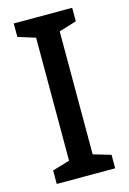

<svg xmlns="http://www.w3.org/2000/svg" viewBox="-111 -769 554 825"><g transform="rotate(-15 166.0 -357.0)"><path d="M296 0V-60L218 -83V-630L296 -654V-714H36V-654L113 -630V-83L36 -60V0Z"/></g></svg>

Font: Noto Sans SemiCondensed Medium
Style: Regular
Weight: 500
Width: 4
Designer: Monotype Design Team
Foundry: Monotype Imaging Inc.
Version: Version 2.013